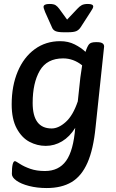

<svg xmlns="http://www.w3.org/2000/svg" viewBox="-20 -738 586 970"><path d="M506 -503 463 -97Q452 16 422 84Q392 152 341.5 182Q291 212 216 212Q167 212 126.5 201.5Q86 191 63 174.5Q40 158 40 141Q40 76 56 76Q59 76 80.5 90Q102 104 133.5 115Q165 126 207 126Q277 126 314 74.5Q351 23 360 -92Q332 -47 293.5 -24Q255 -1 211 -1Q168 -1 129 -21.5Q90 -42 64.5 -89Q39 -136 39 -211Q39 -304 69.5 -376.5Q100 -449 155.5 -489.5Q211 -530 284 -530Q325 -530 357.5 -513.5Q390 -497 412 -476Q421 -504 430 -514.5Q439 -525 463 -525H471Q506 -525 506 -503ZM395 -408Q351 -443 299 -443Q217 -443 181 -381Q145 -319 145 -218Q145 -89 241 -89Q276 -89 312.5 -122Q349 -155 373 -226L386 -347Q393 -399 395 -408ZM242 -601 208 -677Q207 -681 203.5 -689.5Q200 -698 200 -703Q200 -718 230 -718Q251 -718 260.5 -712Q270 -706 279 -694L319 -639L371 -694Q382 -706 393 -712Q404 -718 424 -718Q451 -718 451 -705Q451 -701 447.5 -694Q444 -687 437 -677L388 -601Q379 -587 366 -581Q353 -575 322 -575H302Q273 -575 260 -581Q247 -587 242 -601Z"/></svg>

Font: Asap-MediumItalic
Style: Italic
Weight: 500
Italic angle: -6°
Designer: Pablo Cosgaya
Foundry: Omnibus-Type
Version: Version 2.000; ttfautohint (v1.8)